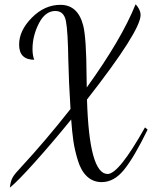

<svg xmlns="http://www.w3.org/2000/svg" viewBox="-20 -742 702 874"><path d="M25 112Q28 82 38 65Q48 48 74 21Q187 -101 301 -246Q293 -370 291 -468Q289 -601 280 -646.5Q271 -692 232 -692Q186 -692 157 -635.5Q128 -579 128 -519Q128 -489 136 -470Q67 -470 67 -539Q67 -603 125 -661.5Q183 -720 255 -720Q335 -720 359 -625Q373 -569 374 -398Q375 -364 375 -344Q533 -563 597 -722Q605 -716 612.5 -701.5Q620 -687 620 -674Q620 -601 376 -289Q386 50 470 50Q521 50 640 -162L652 -152Q590 -25 544.5 31Q499 87 443 87Q404 87 376.5 61.5Q349 36 334.5 -11.5Q320 -59 314 -100.5Q308 -142 304 -198Q217 -91 138 -3Q59 85 25 112Z"/></svg>

Font: DancingScriptRegular
Style: Regular
Weight: 400
Designer: Pablo Impallari
Foundry: Pablo Impallari. www.impallari.com
Version: Version 1.002